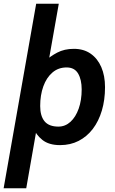

<svg xmlns="http://www.w3.org/2000/svg" viewBox="-58 -770 616 1032"><path d="M-38.5 242 136.5 -750H258L197 -405L179.5 -437.5Q211 -467 249.5 -487.2Q288 -507.5 339 -507.5Q392 -507.5 429.2 -481.5Q466.5 -455.5 486.5 -409.2Q506.5 -363 506.5 -301.5Q506.5 -233 489.5 -175.8Q472.5 -118.5 440.8 -77Q409 -35.5 364.8 -12.8Q320.5 10 265 10Q204.5 10 169.5 -18.2Q134.5 -46.5 120.5 -85L145 -111.5L83 242ZM256 -89.5Q292.5 -89.5 320.8 -115.2Q349 -141 365 -186.2Q381 -231.5 381 -289.5Q381 -342 361.8 -374.8Q342.5 -407.5 300 -407.5Q255.5 -407.5 223.8 -380.2Q192 -353 175 -306Q158 -259 158 -200Q158 -146.5 181.5 -118Q205 -89.5 256 -89.5Z"/></svg>

Font: Cabin
Style: Bold Italic
Weight: 700
Width: 4
Italic angle: -10°
Designer: Pablo Impallari
Foundry: Pablo Impallari. http://www.impallari.com Igino Marini. http://www.ikern.com
Version: Version 3.001